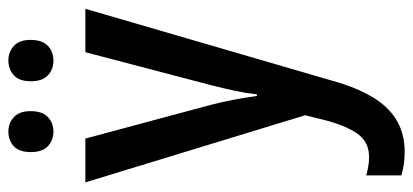

<svg xmlns="http://www.w3.org/2000/svg" viewBox="-290 -478 1008 469"><g transform="rotate(-90 214.5 -244.0)"><path d="M3 -540H110L192 -235Q199 -208 204.5 -179.5Q210 -151 214 -121H218Q221 -148 227 -176Q233 -204 241 -235L321 -540H427L247 78Q230 133 206.5 169Q183 205 151 222.5Q119 240 78 240Q62 240 48 238Q34 236 20 232V146Q30 149 41.5 151Q53 153 65 153Q99 153 118.5 129Q138 105 153 53L167 -3ZM77 -673Q77 -702 91.5 -715Q106 -728 127 -728Q148 -728 162.5 -714.5Q177 -701 177 -674Q177 -645 162.5 -631.5Q148 -618 127 -618Q106 -618 91.5 -631.5Q77 -645 77 -673ZM250 -673Q250 -702 265 -715Q280 -728 301 -728Q322 -728 336.5 -714.5Q351 -701 351 -674Q351 -645 336.5 -631.5Q322 -618 300 -618Q279 -618 264.5 -631.5Q250 -645 250 -673Z"/></g></svg>

Font: Noto Sans Bengali Condensed Medium
Style: Regular
Weight: 500
Width: 3
Designer: Jelle Bosma - Monotype Design Team
Foundry: Monotype Imaging Inc.
Version: Version 2.003